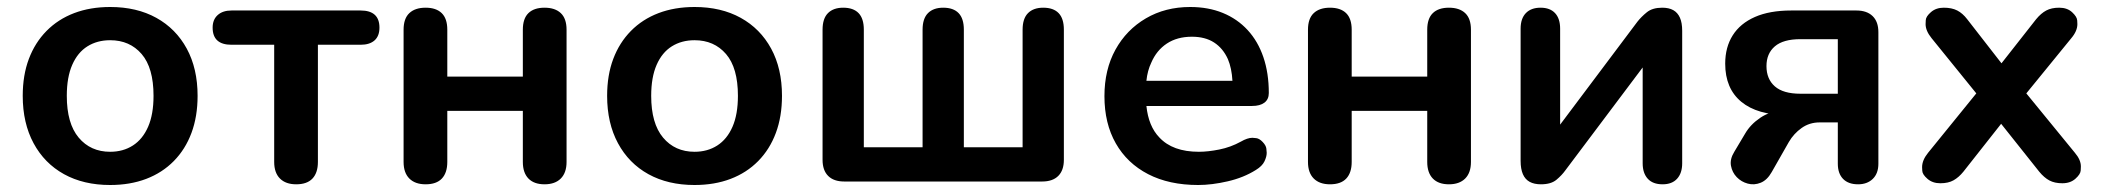

<svg xmlns="http://www.w3.org/2000/svg" viewBox="-20 -519 6022 549"><path d="M295 10Q219 10 163 -21Q107 -52 76 -109.5Q45 -167 45 -245Q45 -304 62.5 -350.5Q80 -397 113 -430.5Q146 -464 192 -481.5Q238 -499 295 -499Q371 -499 427 -468Q483 -437 514 -380Q545 -323 545 -245Q545 -186 527.5 -139Q510 -92 477 -58.5Q444 -25 398 -7.5Q352 10 295 10ZM295 -85Q332 -85 360 -103Q388 -121 403.5 -156.5Q419 -192 419 -245Q419 -325 385 -364.5Q351 -404 295 -404Q258 -404 230 -386.5Q202 -369 186.5 -333.5Q171 -298 171 -245Q171 -166 205 -125.5Q239 -85 295 -85Z M827 8Q797 8 780.5 -8.5Q764 -25 764 -56V-391H642Q588 -391 588 -440Q588 -463 602.5 -476Q617 -489 642 -489H1011Q1065 -489 1065 -440Q1065 -416 1051 -403.5Q1037 -391 1011 -391H889V-56Q889 -25 873.5 -8.5Q858 8 827 8Z M1197 8Q1167 8 1150.5 -8.5Q1134 -25 1134 -56V-434Q1134 -466 1150.5 -481.5Q1167 -497 1197 -497Q1227 -497 1243 -481.5Q1259 -466 1259 -434V-300H1475V-434Q1475 -466 1491 -481.5Q1507 -497 1537 -497Q1567 -497 1583.5 -481.5Q1600 -466 1600 -434V-56Q1600 -25 1583.5 -8.5Q1567 8 1537 8Q1507 8 1491 -8.5Q1475 -25 1475 -56V-202H1259V-56Q1259 -25 1243.5 -8.5Q1228 8 1197 8Z M1966 10Q1890 10 1834 -21Q1778 -52 1747 -109.5Q1716 -167 1716 -245Q1716 -304 1733.5 -350.5Q1751 -397 1784 -430.5Q1817 -464 1863 -481.5Q1909 -499 1966 -499Q2042 -499 2098 -468Q2154 -437 2185 -380Q2216 -323 2216 -245Q2216 -186 2198.5 -139Q2181 -92 2148 -58.5Q2115 -25 2069 -7.5Q2023 10 1966 10ZM1966 -85Q2003 -85 2031 -103Q2059 -121 2074.5 -156.5Q2090 -192 2090 -245Q2090 -325 2056 -364.5Q2022 -404 1966 -404Q1929 -404 1901 -386.5Q1873 -369 1857.5 -333.5Q1842 -298 1842 -245Q1842 -166 1876 -125.5Q1910 -85 1966 -85Z M2394 0Q2364 0 2348 -16Q2332 -32 2332 -62V-434Q2332 -466 2347.5 -481.5Q2363 -497 2391 -497Q2420 -497 2435 -481.5Q2450 -466 2450 -434V-98H2618V-434Q2618 -466 2633.5 -481.5Q2649 -497 2677 -497Q2706 -497 2721 -481.5Q2736 -466 2736 -434V-98H2904V-434Q2904 -466 2919.5 -481.5Q2935 -497 2963 -497Q2992 -497 3007 -481.5Q3022 -466 3022 -434V-62Q3022 -32 3006 -16Q2990 0 2960 0Z M3406 10Q3323 10 3263 -21Q3203 -52 3170.5 -109Q3138 -166 3138 -244Q3138 -320 3169.5 -377Q3201 -434 3256.5 -466.5Q3312 -499 3383 -499Q3435 -499 3476.5 -482Q3518 -465 3547.5 -433Q3577 -401 3592.5 -355.5Q3608 -310 3608 -253Q3608 -235 3595.5 -225.5Q3583 -216 3560 -216H3258Q3264 -158 3295 -126Q3333 -85 3408 -85Q3434 -85 3466.5 -91.5Q3499 -98 3528 -114Q3547 -125 3561 -125Q3563 -125 3572 -124Q3581 -123 3590.5 -113Q3600 -103 3601 -94Q3602 -85 3602 -82Q3602 -71 3595.5 -57.5Q3589 -44 3571 -33Q3536 -11 3490.5 -0.5Q3445 10 3406 10ZM3491 -350Q3477 -381 3451.5 -397.5Q3426 -414 3388 -414Q3346 -414 3316.5 -394.5Q3287 -375 3272 -340Q3261 -317 3258 -288H3504Q3502 -324 3491 -350Z M3783 8Q3753 8 3736.5 -8.5Q3720 -25 3720 -56V-434Q3720 -466 3736.5 -481.5Q3753 -497 3783 -497Q3813 -497 3829 -481.5Q3845 -466 3845 -434V-300H4061V-434Q4061 -466 4077 -481.5Q4093 -497 4123 -497Q4153 -497 4169.5 -481.5Q4186 -466 4186 -434V-56Q4186 -25 4169.5 -8.5Q4153 8 4123 8Q4093 8 4077 -8.5Q4061 -25 4061 -56V-202H3845V-56Q3845 -25 3829.5 -8.5Q3814 8 3783 8Z M4386 8Q4367 8 4354 1Q4341 -6 4334.5 -21Q4328 -36 4328 -59V-437Q4328 -466 4343 -481.5Q4358 -497 4385 -497Q4412 -497 4426.5 -481.5Q4441 -466 4441 -437V-128H4415L4662 -457Q4673 -471 4689 -484Q4705 -497 4733 -497Q4752 -497 4764.5 -490Q4777 -483 4783.5 -468.5Q4790 -454 4790 -431V-52Q4790 -24 4775.5 -8Q4761 8 4734 8Q4706 8 4691.5 -8Q4677 -24 4677 -52V-362H4704L4456 -32Q4446 -18 4430.5 -5Q4415 8 4386 8Z M5293 8Q5265 8 5250 -7.5Q5235 -23 5235 -51V-169H5183Q5154 -169 5131.5 -153Q5109 -137 5095 -113L5046 -27Q5033 -4 5014.5 3.5Q4996 11 4977.5 6Q4959 1 4946 -12.5Q4933 -26 4929.5 -45Q4926 -64 4939 -85L4970 -137Q4985 -163 5013 -182Q5041 -201 5071 -201H5091V-190Q5005 -190 4959 -228Q4913 -266 4913 -337Q4913 -384 4934.5 -418Q4956 -452 4998 -470.5Q5040 -489 5102 -489H5288Q5318 -489 5334.5 -473Q5351 -457 5351 -427V-51Q5351 -23 5335 -7.5Q5319 8 5293 8ZM5128 -251H5235V-407H5128Q5079 -407 5055 -386.5Q5031 -366 5031 -330Q5031 -293 5055 -272Q5079 -251 5128 -251Z M5528 5Q5506 5 5491.5 -7.5Q5477 -20 5476.5 -30.5Q5476 -41 5476 -41Q5476 -61 5493 -82L5631 -252L5503 -410Q5486 -431 5486 -450Q5486 -451 5486.5 -461.5Q5487 -472 5501.5 -484.5Q5516 -497 5538 -497Q5561 -497 5576.5 -489Q5592 -481 5605 -464L5703 -338L5802 -464Q5816 -481 5831 -489Q5846 -497 5868 -497Q5891 -497 5905 -484Q5919 -471 5919.5 -460.5Q5920 -450 5920 -450Q5920 -430 5902 -409L5774 -252L5913 -82Q5930 -62 5930 -43Q5930 -42 5929.5 -31.5Q5929 -21 5914.5 -8Q5900 5 5877 5Q5855 5 5840 -3Q5825 -11 5811 -28L5702 -165L5594 -28Q5581 -12 5566 -3.5Q5551 5 5528 5Z"/></svg>

Font: Nunito
Style: Bold
Weight: 700
Designer: Vernon Adams
Foundry: Vernon Adams
Version: Version 3.602